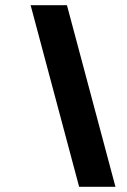

<svg xmlns="http://www.w3.org/2000/svg" viewBox="-20 -720 490 740"><path d="M425 0H285L98 -700H238Z"/></svg>

Font: Scada
Style: Bold Italic
Weight: 700
Italic angle: -10°
Version: Version 4.000